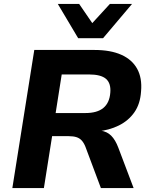

<svg xmlns="http://www.w3.org/2000/svg" viewBox="-20 -960 770 980"><path d="M43 0 155 -705H462Q544 -705 599 -680.5Q654 -656 680 -609Q706 -562 700 -494Q696 -430 666 -387Q636 -344 586.5 -319.5Q537 -295 475 -289V-294L494 -293Q526 -289 547.5 -267.5Q569 -246 584 -206L662 0H495L416 -211Q408 -231 397 -243Q386 -255 370 -260Q354 -265 331 -265H246L204 0ZM264 -383H416Q476 -383 507.5 -409Q539 -435 543 -487Q547 -535 521 -557.5Q495 -580 434 -580H295ZM379 -765 275 -940H384L451 -842L541 -940H654L506 -765Z"/></svg>

Font: Nunito Sans 9pt ExtraBold
Style: Italic
Weight: 800
Italic angle: -9°
Version: Version 3.101;gftools[0.9.27]